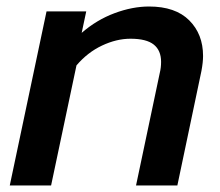

<svg xmlns="http://www.w3.org/2000/svg" viewBox="-20 -570 675 590"><path d="M123 -535H245L231 -469Q277 -509 332 -529.5Q387 -550 438 -550Q519 -550 561.5 -507.5Q604 -465 604 -398Q604 -379 599 -352L525 0H398L471 -346Q475 -362 475 -380Q475 -415 452.5 -433Q430 -451 381 -451Q338 -451 293.5 -430Q249 -409 215 -369L137 0H10Z"/></svg>

Font: Prompt Medium
Style: Italic
Weight: 500
Italic angle: -12°
Designer: Katatrad Team
Foundry: CadsonDemak
Version: Version 1.001